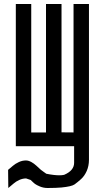

<svg xmlns="http://www.w3.org/2000/svg" viewBox="-20 -731 522 960"><path d="M350.6 0V83C350.6 108.9 334 128.9 300.8 143.1C294.4 144.5 286.6 145.5 277.3 145.5C260.3 145.5 237.8 143.1 211.4 137.7L185.5 119.1L162.1 97.7C154.3 90.3 145.5 84 136.7 79.1C127.4 74.2 118.7 71.3 109.9 71.3C98.1 71.3 86.4 73.7 74.7 79.1C63 84.5 52.7 90.8 44.9 97.7C37.1 104.5 28.8 111.8 20.5 118.2L21.5 209C31.2 201.2 40.5 193.4 48.3 186.5C56.2 179.7 65.4 173.8 76.2 168.9C86.9 164.1 98.6 161.1 110.4 161.1L133.3 168.9C142.6 177.7 149.4 184.6 154.8 188.5C160.2 192.4 168.5 196.8 180.2 201.7C191.9 206.5 204.6 209 218.3 209C247.1 209 270 208 287.1 206.5C320.8 203.1 342.8 198.2 353 190.9C363.8 183.1 374.5 174.3 385.7 164.1C397 153.8 406.2 140.6 413.6 124C420.9 107.4 424.8 88.4 424.8 67.9V0V-710.9H347.7V-68.8L287.6 -69.3V-710.9H287.1H210.4H210V-68.8H136.2V-710.9H59.1V0Z"/></svg>

Font: Tuffy
Style: Regular
Weight: 500
Designer: Thatcher Ulrich, Karoly Barta and Michael Everson
Version: Version 001.270